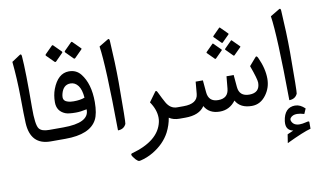

<svg xmlns="http://www.w3.org/2000/svg" viewBox="-97 -924 2408 1455"><g transform="rotate(-10 1107.5 -196.0)"><path d="M267.1 0H240.7Q85.4 0 77.1 -170.9Q74.2 -227.1 73.2 -373.5Q71.8 -511.7 58.6 -644L123 -686.5Q136.2 -695.3 137.7 -672.4Q147 -554.7 145 -279.3Q144 -143.6 167 -113.8Q186.5 -87.9 243.2 -87.9H267.1Q278.8 -87.9 278.8 -49.8V-37.6Q278.8 0 267.1 0Z M533.2 -589.8Q526.9 -583.5 520 -589.8L465.8 -644.5Q459.5 -650.9 466.3 -657.7L521.5 -712.9Q526.9 -718.3 532.2 -712.9L590.3 -654.8Q594.7 -650.9 588.9 -645.5ZM385.3 -712.9 442.9 -655.3Q446.8 -650.4 441.4 -645.5L386.2 -589.8Q379.4 -583.5 373 -589.8L318.4 -644.5Q312 -650.9 318.8 -657.7L374 -712.9Q379.4 -718.3 385.3 -712.9ZM261.7 -87.9H351.6Q551.8 -87.9 550.3 -189V-192.4Q502.4 -182.1 467.3 -182.1Q409.2 -182.1 385.3 -191.9Q322.8 -217.8 322.8 -286.1Q322.8 -340.8 339.8 -386.2Q382.8 -499 467.3 -499Q523.9 -499 557.6 -457Q621.1 -377.9 621.1 -235.8Q620.6 -147.5 597.2 -102.5Q543.9 0 353.5 0H261.7Q234.9 0 234.9 -37.6V-49.8Q234.9 -87.9 261.7 -87.9ZM463.4 -406.7Q407.2 -406.7 390.1 -338.9Q386.7 -325.2 386.7 -313.5Q386.7 -283.7 422.9 -273.9Q441.9 -269 464.8 -269Q516.1 -269 549.8 -282.2Q544.9 -345.2 522 -375.5Q498.5 -406.7 463.4 -406.7Z M756.8 6.3Q752.4 -494.1 729.5 -644L800.3 -686.5Q812.5 -693.8 814 -672.9Q824.7 -499.5 825.2 -352.5Q824.7 -42 820.3 -32.7Q802.7 5.9 756.8 6.3Z M831.5 195.8Q1042.5 137.7 1072.8 -2.4Q1076.2 -16.6 1076.2 -34.7Q1076.2 -96.7 1032.2 -160.6L1085.9 -234.4Q1094.2 -245.6 1104.5 -223.6Q1128.9 -172.4 1147 -140.6Q1177.2 -87.9 1228.5 -87.9H1243.7Q1255.4 -87.9 1255.4 -49.8V-37.6Q1255.4 0 1243.7 0H1231Q1184.6 0 1152.3 -21.5Q1143.6 33.7 1116.2 87.4Q1073.2 168.5 983.4 221.7Q938 248.5 886.7 260.7Q881.3 262.2 876 262.2Q865.7 262.2 850.1 245.6Q844.2 239.7 833 224.1Q823.7 211.9 823.7 204.6Q823.7 197.8 831.5 195.8Z M1652.8 -626.5 1707 -572.3Q1710.9 -568.4 1707.5 -564.9L1654.3 -511.7Q1649.9 -506.8 1645 -511.7L1592.8 -564Q1588.4 -568.4 1593.3 -572.8L1646.5 -626.5Q1649.9 -629.4 1652.8 -626.5ZM1724.1 -515.6 1778.8 -460.9Q1782.2 -457.5 1778.8 -454.6L1725.1 -400.9Q1721.2 -396.5 1716.3 -400.9L1664.1 -453.6Q1659.7 -458 1664.6 -462.4L1717.8 -515.6Q1721.2 -519 1724.1 -515.6ZM1636.2 -454.6 1583 -401.4Q1578.6 -396.5 1573.7 -400.9L1521.5 -453.6Q1517.1 -458 1522 -462.4L1575.2 -515.6Q1578.6 -518.6 1581.5 -515.6L1635.7 -461.4Q1639.6 -458 1636.2 -454.6ZM1238.3 -87.9H1278.3Q1385.3 -87.9 1392.1 -162.1L1400.4 -255.4H1456.1L1464.4 -163.1Q1470.7 -87.9 1545.4 -87.9Q1622.1 -87.9 1628.9 -161.6L1637.7 -254.9H1692.9L1701.2 -161.1Q1707.5 -87.9 1785.2 -87.9Q1865.2 -88.4 1865.7 -165.5Q1865.7 -192.9 1827.1 -299.3L1880.4 -360.8Q1888.7 -370.6 1898.9 -349.6Q1939.5 -261.7 1939.5 -183.1Q1939.5 -114.7 1899.9 -60.5Q1856 0 1789.1 0Q1699.7 0 1665 -63Q1617.7 0 1543 0Q1460 0 1425.3 -63Q1384.3 0 1275.9 0H1238.3Q1211.4 0 1211.4 -37.6V-49.8Q1211.4 -87.9 1238.3 -87.9Z M2007.3 324.7 2017.6 258.8Q2041 248.5 2064.5 238.3Q2012.7 227.5 2012.7 174.3Q2012.7 166.5 2013.7 157.2Q2027.8 53.7 2111.3 53.7Q2112.3 53.7 2112.8 54.2Q2149.4 54.2 2186 89.4L2168.9 128.9Q2137.2 119.1 2113.8 119.1Q2079.1 119.1 2062.5 140.6Q2054.7 151.4 2060.5 165.5Q2075.2 200.2 2121.1 200.2Q2142.1 200.2 2168.9 193.4Q2195.8 186 2195.8 194.8V247.1Q2139.2 261.7 2007.3 324.7ZM2075.2 6.3Q2070.8 -494.1 2047.9 -644L2118.7 -686.5Q2130.9 -693.8 2132.3 -672.9Q2143.1 -499.5 2143.6 -352.5Q2143.1 -42 2138.7 -32.7Q2121.1 5.9 2075.2 6.3Z"/></g></svg>

Font: Sahel WOL
Style: WOL
Weight: 400
Foundry: Saber Rastikerdar (saber.rastikerdar@gmail.com)
Version: Version 1.0.0-alpha22